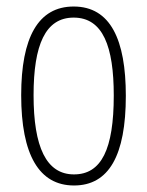

<svg xmlns="http://www.w3.org/2000/svg" viewBox="-20 -559 452 589"><path d="M366 -265C366 -437 319 -539 206 -539C97 -539 45 -444 45 -267C45 -84 100 10 207 10C314 10 366 -82 366 -265ZM83 -267C83 -421 119 -505 206 -505C296 -505 329 -416 329 -266C329 -101 291 -24 207 -24C122 -24 83 -108 83 -267Z"/></svg>

Font: Noto Sans Thai ExtCond ExtLt
Style: Regular
Weight: 200
Width: 2
Designer: Monotype Design Team
Foundry: Monotype Imaging Inc.
Version: Version 2.002